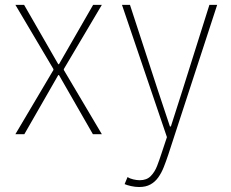

<svg xmlns="http://www.w3.org/2000/svg" viewBox="-20 -541 931 774"><path d="M42 0 195.3 -258.8V-262.7L212.9 -282.2H217.8L355.5 -521.5H390.6L237.3 -262.7V-258.8L219.7 -238.3H214.8L78.1 0ZM354.5 0 217.8 -238.3H212.9L195.3 -258.8V-262.7L42 -521.5H77.1L214.8 -282.2H219.7L237.3 -262.7V-258.8L390.6 0Z M541 212.9Q524.9 212.9 508.5 209.2Q492.2 205.6 482.4 201.2L494.1 172.9Q502.9 178.7 517.1 182.1Q531.2 185.5 543 185.5Q571.3 185.5 587.6 168.9Q604 152.3 613.5 127.4Q623 102.5 630.9 78.1L658.2 -3.9V27.3L471.7 -521.5H503.9L616.2 -177.7L665 -31.2H668.9L715.8 -177.7L824.2 -521.5H855.5L658.2 83Q649.4 109.4 640.1 132.8Q630.9 156.2 617.9 174.3Q605 192.4 586.4 202.6Q567.9 212.9 541 212.9Z"/></svg>

Font: Reddit Sans Condensed ExtraLight
Style: Regular
Weight: 250
Version: Version 1.014